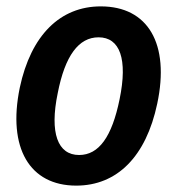

<svg xmlns="http://www.w3.org/2000/svg" viewBox="-20 -572 555 602"><path d="M219 10C347 10 438 -81 473 -247C513 -435 444 -552 296 -552C169 -552 77 -462 42 -297C3 -108 73 10 219 10ZM228 -86C161 -86 135 -155 161 -280C184 -398 227 -455 289 -455C356 -455 381 -387 355 -261C331 -143 290 -86 228 -86Z"/></svg>

Font: Noto Sans SemiCondensed SemiBold
Style: Italic
Weight: 600
Width: 4
Italic angle: -12°
Designer: Monotype Design Team
Foundry: Monotype Imaging Inc.
Version: Version 2.013